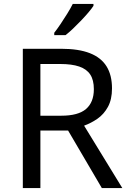

<svg xmlns="http://www.w3.org/2000/svg" viewBox="-20 -964 662 984"><path d="M294 -714Q383 -714 440.5 -691.5Q498 -669 526 -624Q554 -579 554 -511Q554 -454 533 -416Q512 -378 479.5 -355.5Q447 -333 411 -320L607 0H502L329 -295H187V0H97V-714ZM289 -636H187V-371H294Q381 -371 421 -405.5Q461 -440 461 -507Q461 -554 442.5 -582Q424 -610 386 -623Q348 -636 289 -636ZM459 -934Q450 -920 433 -900Q416 -880 395.5 -858.5Q375 -837 354.5 -817.5Q334 -798 316 -784H258V-796Q273 -815 290.5 -841Q308 -867 325 -894.5Q342 -922 353 -944H459Z"/></svg>

Font: Noto Sans Khmer
Style: Regular
Weight: 400
Designer: Danh Hong and the Monotype Design Team
Foundry: Monotype Imaging Inc.
Version: Version 2.003